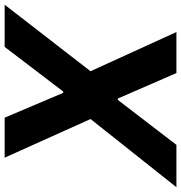

<svg xmlns="http://www.w3.org/2000/svg" viewBox="-14 -770 767 813"><g transform="rotate(-90 369.5 -363.5)"><path d="M277.7 -727.3 382.8 -479.4H388.5L577.4 -727.3H756L474.4 -363.6L640.3 0H466.6L358.7 -248.2H353L162.6 0H-16.7L272 -363.6L108.3 -727.3Z"/></g></svg>

Font: Inter UI
Style: Bold Italic
Weight: 700
Italic angle: 9.39999°
Designer: Rasmus Andersson
Foundry: rsms
Version: 3.2;8d6f07862